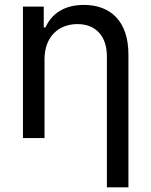

<svg xmlns="http://www.w3.org/2000/svg" viewBox="-20 -573 628 797"><path d="M164.8 -327.1C164.8 -420.1 223 -473 301.1 -473C377.8 -473 423.7 -422.9 423.7 -339.1V204.5H513.1V-346.6C513.1 -484.7 439.3 -552.6 328.1 -552.6C245.7 -552.6 194.2 -515.3 168.7 -459.2H161.6V-545.5H75.3V0H164.8Z"/></svg>

Font: Margiela Sans Text
Style: Regular
Weight: 400
Designer: Stefan Endress, Andreas Faust
Version: Version 1.100;FEAKit 1.0